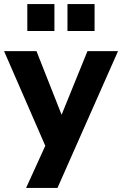

<svg xmlns="http://www.w3.org/2000/svg" viewBox="-32 -742 599 942"><path d="M96 180 204 -57V5L-12 -491H147L286 -139H254L397 -491H547L250 180ZM299 -590V-722H432V-590ZM102 -590V-722H235V-590Z"/></svg>

Font: Nunito Sans 12pt ExtraLight ExtraBold
Style: Regular
Weight: 800
Version: Version 3.101;gftools[0.9.27]